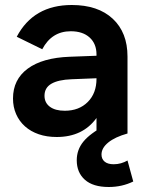

<svg xmlns="http://www.w3.org/2000/svg" viewBox="-20 -534 586 768"><path d="M32 -140Q32 -216 91 -259.5Q150 -303 259 -307L366 -311V-316Q366 -359 338.5 -384Q311 -409 263 -409Q187 -409 149 -337L47 -387Q114 -514 267 -514Q372 -514 431 -459Q490 -404 490 -308V0H366V-62Q311 14 207 14Q167 14 135 3Q103 -8 80 -28.5Q57 -49 44.5 -77.5Q32 -106 32 -140ZM239 -91Q296 -91 331 -126Q366 -161 366 -219V-221L266 -217Q213 -215 185.5 -199Q158 -183 158 -151Q158 -123 179.5 -107Q201 -91 239 -91ZM287 107Q287 65 313.5 32.5Q340 0 400 -32L490 0Q440 14 413 36Q386 58 386 84Q386 102 398.5 112.5Q411 123 435 123Q450 123 464 119Q478 115 490 108L513 192Q468 214 415 214Q352 214 319.5 185Q287 156 287 107Z"/></svg>

Font: NT Somic Bold
Style: Regular
Weight: 700
Designer: Ravid Balaliev — lead type designer, mastering
Michael Voronin — secret advisor, marketing
Ivan Kovalenko — best boy
Foundry: NT Type
Version: Version 0.7